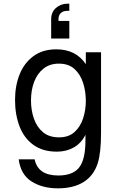

<svg xmlns="http://www.w3.org/2000/svg" viewBox="-20 -809 658 1047"><path d="M296 218Q211 218 152 180.5Q93 143 82 60H169Q187 148 298 148Q377 148 411.5 104.5Q446 61 446 -44V-74Q423 -28 382.5 -5Q342 18 290 18Q213 18 162 -19Q111 -56 86.5 -120Q62 -184 62 -264Q62 -341 87 -403.5Q112 -466 162.5 -503Q213 -540 287 -540Q394 -540 448 -459V-524H531V-85Q531 24 513 81Q491 149 436 183.5Q381 218 296 218ZM302 -60Q355 -60 387 -89.5Q419 -119 433.5 -164.5Q448 -210 448 -258Q448 -311 433 -357.5Q418 -404 386 -433Q354 -462 301 -462Q252 -462 218 -435.5Q184 -409 166.5 -363.5Q149 -318 149 -261Q149 -208 165 -162Q181 -116 214.5 -88Q248 -60 302 -60ZM358 -695V-599H259V-704Q259 -743 285.5 -766Q312 -789 349 -789H358V-750H347Q325 -750 312 -738Q299 -726 299 -706V-695Z"/></svg>

Font: Fragment Mono
Style: Regular
Weight: 400
Monospace: yes
Designer: Wei Huang based on Nimbus Sans by URW Studio, based on Helvetica by Max Miedinger.
Foundry: Wei Huang
Version: Version 1.021; ttfautohint (v1.8.4.7-5d5b)